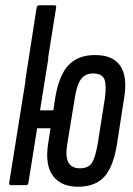

<svg xmlns="http://www.w3.org/2000/svg" viewBox="-20 -703 504 729"><path d="M76 -397 119 -674Q121 -683 130 -683H187Q195 -683 193 -674L149 -397ZM275 6Q212 6 181 -35.5Q150 -77 163 -159L190 -333Q204 -417 240 -455.5Q276 -494 341 -494Q409 -494 437 -452.5Q465 -411 451 -329L424 -155Q411 -72 377 -33Q343 6 275 6ZM22 0Q13 0 15 -10L90 -478Q90 -488 99 -488H157Q165 -488 163 -478L132 -284H217L207 -216H121L88 -10Q87 0 79 0ZM283 -64Q316 -64 329 -84.5Q342 -105 351 -157L378 -328Q385 -379 376.5 -401.5Q368 -424 333 -424Q304 -424 288 -403Q272 -382 264 -331L236 -160Q227 -109 239.5 -86.5Q252 -64 283 -64Z"/></svg>

Font: Sofia Sans Extra Condensed Medium
Style: Italic
Weight: 500
Italic angle: -9°
Version: Version 4.100